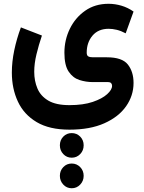

<svg xmlns="http://www.w3.org/2000/svg" viewBox="-20 -438 762 1013"><path d="M358.4 264.2Q384.8 264.2 403.1 282.7Q421.4 301.3 421.4 328.6Q421.4 356 403.1 375Q384.8 394 358.4 394Q332 394 314 375Q295.9 356 295.9 328.6Q295.9 301.3 314 282.7Q332 264.2 358.4 264.2ZM358.4 424.8Q384.8 424.8 403.1 443.6Q421.4 462.4 421.4 489.7Q421.4 516.6 403.1 535.9Q384.8 555.2 358.4 555.2Q332 555.2 314 535.9Q295.9 516.6 295.9 489.7Q295.9 462.4 314 443.6Q332 424.8 358.4 424.8ZM346.2 246.1Q240.7 246.1 173.6 206.3Q106.4 166.5 74.5 98.1Q42.5 29.8 42.5 -55.2Q42.5 -111.8 55.2 -172.6Q67.9 -233.4 90.3 -293.5L201.2 -250.5Q184.1 -200.2 172.4 -151.4Q160.6 -102.5 160.6 -59.1Q160.6 -11.2 177.5 28.8Q194.3 68.8 234.9 92.8Q275.4 116.7 346.2 116.7Q419.4 116.7 469.5 99.6Q519.5 82.5 545.4 58.8Q571.3 35.2 571.3 15.1Q571.3 6.3 566.4 0.7Q561.5 -4.9 548.8 -4.9H469.7Q433.6 -4.9 399.2 -15.9Q364.7 -26.9 342.3 -60.1Q319.8 -93.3 319.8 -159.7Q319.8 -227.1 348.4 -285.9Q377 -344.7 429.2 -381.3Q481.4 -418 552.7 -418Q586.9 -418 620.8 -408Q654.8 -397.9 684.6 -377L643.1 -262.2Q618.2 -275.4 595.7 -280.8Q573.2 -286.1 553.2 -286.1Q498.5 -286.1 468 -250Q437.5 -213.9 437.5 -160.2Q437.5 -145 446 -140.4Q454.6 -135.7 470.2 -135.7H543.9Q624.5 -135.7 654.5 -97.7Q684.6 -59.6 684.6 -0.5Q684.6 66.4 645.3 122.6Q606 178.7 530.5 212.4Q455.1 246.1 346.2 246.1Z"/></svg>

Font: Vazirmatn RD FD
Style: Bold
Weight: 700
Designer: Saber Rastikerdar
Foundry: Saber Rastikerdar
Version: Version 33.003